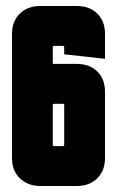

<svg xmlns="http://www.w3.org/2000/svg" viewBox="-20 -620 380 640"><path d="M330 -424 194 -439V-462Q194 -467 189 -467H161Q156 -467 156 -462V-407H236Q278 -407 304 -382Q330 -357 330 -314V-93Q330 -51 304 -25.5Q278 0 236 0H114Q73 0 46.5 -25.5Q20 -51 20 -93V-507Q20 -549 46 -574.5Q72 -600 114 -600H236Q278 -600 304 -575Q330 -550 330 -507ZM161 -274Q156 -274 156 -269V-138Q156 -133 161 -133H189Q194 -133 194 -138V-269Q194 -274 189 -274Z"/></svg>

Font: Karantina
Style: Bold
Weight: 700
Designer: Rony Koch
Foundry: Rony Koch
Version: Version 1.000; ttfautohint (v1.8.3)